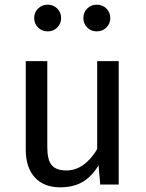

<svg xmlns="http://www.w3.org/2000/svg" viewBox="-20 -788 622 820"><path d="M487 0H408L401 -82Q371 -33 332 -10.5Q293 12 237 12Q168 12 129 -30Q90 -72 90 -149V-527H182V-159Q182 -105 201 -82.5Q220 -60 263 -60Q340 -60 395 -151V-527H487ZM241 -711Q241 -687 224.5 -670.5Q208 -654 184 -654Q159 -654 142.5 -670.5Q126 -687 126 -711Q126 -735 142.5 -751.5Q159 -768 184 -768Q208 -768 224.5 -751.5Q241 -735 241 -711ZM451 -711Q451 -687 434.5 -670.5Q418 -654 393 -654Q369 -654 352.5 -670.5Q336 -687 336 -711Q336 -735 352.5 -751.5Q369 -768 393 -768Q418 -768 434.5 -751.5Q451 -735 451 -711Z"/></svg>

Font: Wolseley Sans
Style: Regular
Weight: 400
Designer: Carrois Corporate & Edenspiekermann AG
Foundry: Carrois Corporate GbR & Edenspiekermann AG
Version: Version 4.202